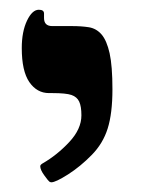

<svg xmlns="http://www.w3.org/2000/svg" viewBox="-20 -607 302 396"><path d="M211.9 -422.9Q211.9 -373 202.1 -342Q192.4 -311 169.2 -287.4Q146 -263.7 120.4 -247.3Q94.7 -231 85.9 -231Q84 -231 81.8 -232.4Q79.6 -233.9 71.3 -245.4Q63 -256.8 63 -264.2Q63 -267.1 67.9 -270Q97.7 -287.1 122.8 -314Q147.9 -340.8 147.9 -369.1Q147.9 -387.7 143.3 -397.5Q138.7 -407.2 127.4 -411.1Q116.2 -415 87.9 -415H81.1Q56.2 -415 40.5 -437.7Q24.9 -460.4 24.9 -507.8Q24.9 -541.5 35.6 -564.2Q46.4 -586.9 60.1 -586.9Q70.8 -586.9 70.8 -579.1V-569.8Q70.8 -553.2 87.9 -553.2H128.9Q147.9 -553.2 163.3 -550.8Q178.7 -548.3 189.5 -535.9Q200.2 -523.4 206.1 -497.1Q211.9 -470.7 211.9 -422.9Z"/></svg>

Font: Liberation Serif
Style: Bold
Weight: 700
Designer: Steve Matteson
Foundry: Ascender Corporation
Version: Version 2.1.5